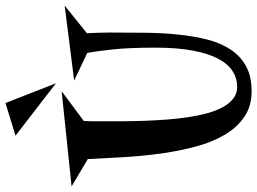

<svg xmlns="http://www.w3.org/2000/svg" viewBox="-157 -780 923 689"><g transform="rotate(-90 304.5 -435.5)"><path d="M628.9 -665 529.8 -585Q530.8 -564.5 531.5 -543.5Q532.2 -522.5 532.2 -505.9Q532.2 -439.9 531.5 -376.7Q530.8 -313.5 524.9 -256.6Q519 -199.7 506.6 -151.6Q494.1 -103.5 470.7 -68.6Q447.3 -33.7 411.1 -13.9Q375 5.9 321.8 5.9Q268.1 5.9 230 -20Q191.9 -45.9 165.8 -89.8Q139.6 -133.8 123.8 -192.1Q107.9 -250.5 98.6 -315.9Q89.4 -381.3 85.2 -449.7Q81.1 -518.1 78.1 -582L-20 -640.1L321.8 -675.8L214.8 -596.2Q213.9 -581.1 213.9 -566.2Q213.9 -551.3 213.9 -536.1Q213.9 -502 213.9 -462.9Q213.9 -423.8 215.3 -383.1Q216.8 -342.3 219.7 -301.5Q222.7 -260.7 228.3 -223.1Q233.9 -185.5 242.7 -153.3Q251.5 -121.1 264.6 -97.2Q277.8 -73.2 295.7 -59.6Q313.5 -45.9 336.9 -45.9Q368.2 -45.9 394 -62.5Q419.9 -79.1 438.5 -114.5Q457 -149.9 467.5 -205.6Q478 -261.2 478 -339.8Q478 -435.5 471.4 -495.1Q464.8 -554.7 459 -584L359.9 -630.9ZM162.1 -841.3 279.3 -877.4 350.1 -696.3Z"/></g></svg>

Font: Risque
Style: Regular
Weight: 400
Designer: Astigmatic (AOETI)
Foundry: Astigmatic (AOETI)
Version: Version 1.000